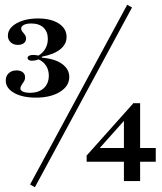

<svg xmlns="http://www.w3.org/2000/svg" viewBox="-20 -711 676 802"><path d="M129.8 -303.2Q73.4 -303.2 38.7 -323Q4 -342.7 4 -375Q4 -393.5 16.5 -405.2Q29 -416.9 49.2 -416.9Q65.3 -416.9 75 -409.3Q84.7 -401.6 84.7 -388.7Q84.7 -378.2 79.8 -370.6Q75 -362.9 70.2 -356Q65.3 -349.2 65.3 -341.1Q65.3 -333.1 76.2 -328.2Q87.1 -323.4 105.6 -323.4Q141.9 -323.4 162.9 -342.7Q183.9 -362.1 183.9 -395.2Q183.9 -418.5 172.6 -436.3Q161.3 -454 141.1 -462.9Q133.1 -459.7 126.2 -458.5Q119.4 -457.3 112.9 -457.3Q104.8 -457.3 100 -460.5Q95.2 -463.7 95.2 -468.5Q95.2 -475 101.6 -478.2Q108.1 -481.5 117.7 -481.5Q122.6 -481.5 128.2 -481Q133.9 -480.6 141.1 -479Q159.7 -490.3 169.8 -508.5Q179.8 -526.6 179.8 -548.4Q179.8 -578.2 161.7 -595.6Q143.5 -612.9 110.5 -612.9Q91.9 -612.9 80.2 -607.3Q68.5 -601.6 68.5 -591.9Q68.5 -584.7 73.8 -578.6Q79 -572.6 83.9 -565.7Q88.7 -558.9 88.7 -549.2Q88.7 -537.9 79.4 -530.6Q70.2 -523.4 54.8 -523.4Q36.3 -523.4 24.6 -534.3Q12.9 -545.2 12.9 -562.1Q12.9 -583.1 29.4 -599.2Q46 -615.3 74.2 -624.6Q102.4 -633.9 138.7 -633.9Q192.7 -633.9 225.4 -612.9Q258.1 -591.9 258.1 -556.5Q258.1 -526.6 231.9 -505.2Q205.6 -483.9 154.8 -474.2V-470.2Q210.5 -465.3 239.9 -443.5Q269.4 -421.8 269.4 -389.5Q269.4 -351.6 230.6 -327.4Q191.9 -303.2 129.8 -303.2ZM125.8 71 105.6 59.7 511.3 -691.1 531.5 -679.8ZM341.9 -35.5V-61.3L537.1 -279.8L541.9 -255.6L388.7 -83.9L383.9 -92.7H630.6V-35.5ZM497.6 45.2V-218.5L536.3 -279.8H565.3V45.2Z"/></svg>

Font: Playfair SemiBold
Style: Regular
Weight: 600
Designer: Claus Eggers Sørensen
Foundry: Claus Eggers Sørensen
Version: Version 2.001;gftools[0.9.30]